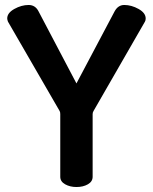

<svg xmlns="http://www.w3.org/2000/svg" viewBox="-20 -751 614 771"><path d="M9 -677Q9 -699 37.5 -715Q66 -731 95 -731Q122 -731 135 -705L287 -416L440 -705Q454 -731 479 -731Q508 -731 536.5 -715Q565 -699 565 -677Q565 -669 562 -664L356 -306Q352 -300 352 -293V-41Q352 -22 333 -11Q314 0 287 0Q261 0 241.5 -11Q222 -22 222 -41V-293Q222 -302 219 -306L12 -664Q9 -672 9 -677Z"/></svg>

Font: Terminal Dosis
Style: Bold
Weight: 700
Designer: EdgarTolentino, PabloImpallari, IginoMarini
Foundry: EdgarTolentino, PabloImpallari, IginoMarini
Version: Version 1.006